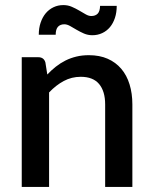

<svg xmlns="http://www.w3.org/2000/svg" viewBox="-20 -735 601 755"><path d="M65.5 0H173V-371.5C191 -390.5 210.2 -405.5 230.8 -416.5C251.2 -427.5 273.5 -433 297.5 -433C329.8 -433 353.9 -423.5 369.8 -404.5C385.6 -385.5 393.5 -358.8 393.5 -324.5V0H500.5V-324.5C500.5 -353.2 496.8 -379.4 489.5 -403.2C482.2 -427.1 471.3 -447.5 456.8 -464.5C442.3 -481.5 424.4 -494.7 403.3 -504C382.1 -513.3 357.5 -518 329.5 -518C311.8 -518 295.4 -516.2 280.3 -512.5C265.1 -508.8 250.8 -503.7 237.5 -497C224.2 -490.3 211.6 -482.3 199.8 -473C187.9 -463.7 176.7 -453.3 166 -442L158.5 -489.5C154.5 -503.2 145.2 -510 130.5 -510H65.5ZM339 -672C332 -672 324.6 -674.2 316.8 -678.8C308.9 -683.2 300.5 -688.2 291.5 -693.5C282.5 -698.8 272.8 -703.8 262.5 -708.2C252.2 -712.8 241 -715 229 -715C215 -715 202.1 -712.2 190.3 -706.5C178.4 -700.8 168.3 -692.9 159.8 -682.8C151.3 -672.6 144.6 -660.3 139.8 -646C134.9 -631.7 132.5 -615.8 132.5 -598.5H199C199 -612.8 202 -623.2 208 -629.8C214 -636.2 222.3 -639.5 233 -639.5C240 -639.5 247.5 -637.2 255.5 -632.8C263.5 -628.2 272 -623.3 281 -618C290 -612.7 299.7 -607.8 310 -603.2C320.3 -598.8 331.3 -596.5 343 -596.5C357 -596.5 369.9 -599.2 381.8 -604.8C393.6 -610.2 403.8 -618.1 412.3 -628.2C420.8 -638.4 427.3 -650.6 432 -664.7C436.7 -678.9 439 -694.7 439 -712H373.5C373.2 -697.7 370 -687.4 364 -681.2C358 -675.1 349.7 -672 339 -672Z"/></svg>

Font: Lato Semibold
Style: Regular
Weight: 600
Designer: Lukasz Dziedzic
Foundry: tyPoland Lukasz Dziedzic
Version: Version 2.006; 2014-01-15